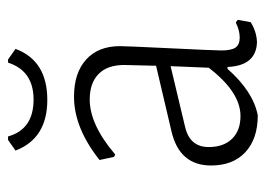

<svg xmlns="http://www.w3.org/2000/svg" viewBox="-114 -556 676 489"><g transform="rotate(-90 224.5 -312.0)"><path d="M317 -630 344 -611Q314 -530 214 -530Q116 -530 85 -611L112 -630H121Q139 -565 215 -565Q288 -565 309 -630ZM222 -462Q283 -462 317 -431Q351 -400 351 -345Q351 -330 345.5 -216Q340 -102 340 -87Q340 -61 347.5 -50.5Q355 -40 373 -40Q391 -40 411 -50L418 -45L412 -12Q388 3 361 4Q301 2 298 -71H293Q236 -6 175 6Q115 6 81 -25.5Q47 -57 47 -113Q47 -194 135 -214L301 -253L303 -334Q303 -377 280 -399.5Q257 -422 215 -422Q151 -422 75 -357L69 -360L61 -397Q143 -462 222 -462ZM300 -216 145 -179Q94 -167 94 -119Q94 -81 115 -59.5Q136 -38 173 -38Q234 -38 296 -119Z"/></g></svg>

Font: Alegreya Sans SC Light
Style: Regular
Weight: 300
Designer: Juan Pablo del Peral
Foundry: Huerta Tipografica
Version: Version 2.007